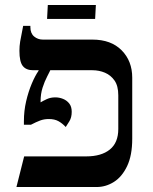

<svg xmlns="http://www.w3.org/2000/svg" viewBox="-20 -751 613 771"><path d="M46 0 77 -123H326Q387 -123 421 -150.5Q455 -178 455 -233V-368Q455 -406 440 -427.5Q425 -449 401.5 -459Q378 -469 351 -469H113Q85 -469 71.5 -486Q58 -503 58 -547Q58 -566 61 -584.5Q64 -603 73 -647H102V-642Q102 -617 117 -604.5Q132 -592 152 -592H351Q426 -592 468.5 -549Q511 -506 511 -439V-194Q511 -127 490.5 -84Q470 -41 437.5 -20.5Q405 0 368 0ZM244 -241Q230 -256 214.5 -264.5Q199 -273 176 -273Q157 -273 141 -267Q125 -261 104 -250H76V-264Q76 -306 85 -344.5Q94 -383 107.5 -415Q121 -447 135 -467V-486H187V-480Q180 -464 169.5 -444Q159 -424 151 -399Q143 -374 143 -345V-340Q153 -346 168 -353Q183 -360 202 -360Q218 -360 233 -354Q248 -348 258 -335.5Q268 -323 268 -302Q268 -279 258.5 -264Q249 -249 244 -241ZM169 -675 172 -731H365L362 -675Z"/></svg>

Font: Noto Serif Hebrew Medium
Style: Regular
Weight: 500
Version: Version 2.003